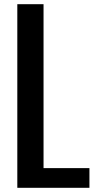

<svg xmlns="http://www.w3.org/2000/svg" viewBox="-20 -895 446 915"><path d="M62.5 0V-875H187.5V-93.8H406.2V0Z"/></svg>

Font: Oswald
Style: Book
Weight: 400
Designer: vernon adams
Foundry: vernon adams
Version: Version 1.000